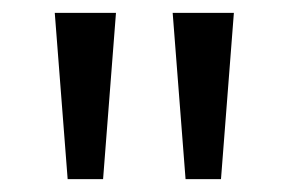

<svg xmlns="http://www.w3.org/2000/svg" viewBox="-20 -734 448 298"><path d="M160 -714 140 -456H85L65 -714ZM343 -714 323 -456H268L248 -714Z"/></svg>

Font: Noto Sans Symbols 2
Style: Regular
Weight: 400
Designer: Monotype Design Team
Foundry: Monotype Imaging Inc.
Version: Version 2.008; ttfautohint (v1.8.4.7-5d5b)